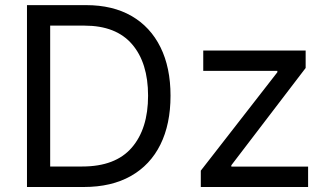

<svg xmlns="http://www.w3.org/2000/svg" viewBox="-20 -748 1314 768"><path d="M314.9 0H87.9V-727.5H324.2Q430.7 -727.5 506.1 -684.1Q581.5 -640.6 621.8 -559.3Q662.1 -478 662.1 -365.2Q662.1 -251.5 621.6 -169.7Q581.1 -87.9 503.4 -43.9Q425.8 0 314.9 0ZM180.7 -82H309.1Q441.9 -82 507.1 -157.5Q572.3 -232.9 572.3 -365.2Q572.3 -496.6 508.3 -571Q444.3 -645.5 317.9 -645.5H180.7ZM783.2 0V-65.4L1089.4 -459V-464.4H793V-545.9H1202.6V-476.1L905.3 -86.9V-81.5H1212.4V0Z"/></svg>

Font: Inter
Style: Regular
Weight: 400
Designer: Rasmus Andersson
Foundry: rsms
Version: Version 4.001;git-9221beed3